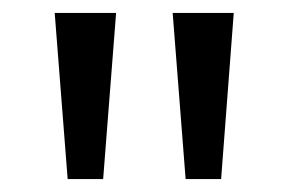

<svg xmlns="http://www.w3.org/2000/svg" viewBox="-20 -734 448 298"><path d="M160.2 -713.9 140.1 -456.1H85L64.9 -713.9ZM342.8 -713.9 323.2 -456.1H268.1L248 -713.9Z"/></svg>

Font: Defago Noto Sans
Style: Regular
Weight: 400
Designer: John M. Durdin
Foundry: Lao IT Dev Co., Ltd.
Version: Version 1.000 2007 initial release